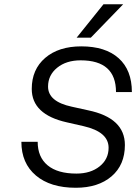

<svg xmlns="http://www.w3.org/2000/svg" viewBox="-20 -878 643 907"><path d="M562 -858 409 -700H342L469 -858ZM375 -282 296 -300Q130 -337 130 -458Q130 -550 193.5 -604.5Q257 -659 364 -659Q478 -659 540.5 -603Q603 -547 603 -443H528Q528 -593 361 -593Q293 -593 250 -558Q207 -523 207 -469Q207 -398 319 -374L396 -357Q570 -321 570 -193Q570 -99 507 -45Q444 9 338 9Q218 9 149.5 -49Q81 -107 81 -208H158Q158 -136 205 -97Q252 -58 341 -58Q408 -58 450.5 -92Q493 -126 493 -180Q493 -255 375 -282Z"/></svg>

Font: Overused Grotesk
Style: Italic
Weight: 400
Italic angle: -10°
Version: Version 0.003